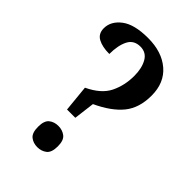

<svg xmlns="http://www.w3.org/2000/svg" viewBox="-219 -809 902 902"><g transform="rotate(45 232.0 -358.5)"><path d="M168 -349Q242 -384 267.5 -436.5Q293 -489 293 -552Q293 -603 274 -636.5Q255 -670 216 -670Q173 -670 155 -634.5Q137 -599 137 -542Q90 -542 61.5 -557.5Q33 -573 33 -609Q33 -656 77.5 -690Q122 -724 213 -724Q305 -724 360.5 -676.5Q416 -629 416 -544Q416 -462 374.5 -411Q333 -360 249 -321L236 -217H181ZM207 7Q180 7 161 -8Q142 -23 142 -64Q142 -104 161 -119Q180 -134 207 -134Q234 -134 253.5 -119Q273 -104 273 -64Q273 -23 253.5 -8Q234 7 207 7Z"/></g></svg>

Font: Noto Serif Thai Condensed SemiBold
Style: Regular
Weight: 600
Width: 3
Designer: Monotype Design Team
Foundry: Monotype Imaging Inc.
Version: Version 2.002; ttfautohint (v1.8.4.7-5d5b)